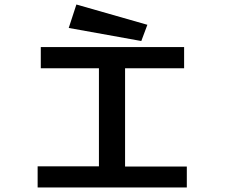

<svg xmlns="http://www.w3.org/2000/svg" viewBox="-20 -832 1040 852"><path d="M147 0V-94H419V-529H161V-623H797V-529H535V-93H809V0ZM607 -650 285 -708 319 -812 634 -722Z"/></svg>

Font: Inconsolata UltraExpanded SemiBold
Style: Regular
Weight: 600
Width: 9
Monospace: yes
Designer: Raph Levien, Cyreal, Brenton Simpson
Foundry: Raph Levien, Cyreal, Google
Version: Version 3.001; ttfautohint (v1.8.2.53-6de2)